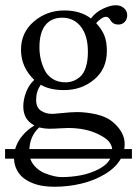

<svg xmlns="http://www.w3.org/2000/svg" viewBox="-21 -482 527 737"><path d="M316.4 -283.2Q316.4 -344.7 289.6 -379.4Q262.7 -414.1 217.3 -414.1Q176.3 -414.1 153.3 -385.5Q130.4 -356.9 130.4 -300.3Q130.4 -278.3 135 -256.8Q139.6 -235.4 149.9 -213.9Q160.2 -192.4 180.9 -179.2Q201.7 -166 230 -166Q245.1 -166 258.5 -170.7Q272 -175.3 285.9 -186.8Q299.8 -198.2 308.1 -222.9Q316.4 -247.6 316.4 -283.2ZM433.1 -387.7Q412.6 -387.7 402.8 -404.8Q395.5 -417.5 385.7 -417.5Q377.4 -417.5 366 -409.4Q354.5 -401.4 348.1 -393.1Q370.1 -369.6 379.6 -345.7Q389.2 -321.8 389.2 -286.6Q389.2 -217.3 340.6 -176.8Q292 -136.2 225.1 -136.2Q169.9 -136.2 135.3 -156.7Q117.7 -130.9 117.7 -99.1Q117.7 -69.8 135.7 -57.4Q153.8 -44.9 179.2 -44.9Q187 -44.9 210.4 -47.4Q252.9 -51.8 274.9 -51.8Q310.5 -51.8 350.1 -42.7Q389.6 -33.7 415.5 -10.7Q457.5 26.9 457.5 70.3Q457.5 80.6 456.1 90.3H485.4V127H442.9Q423.8 161.1 382.6 186Q341.3 210.9 291 222.9Q240.7 234.9 187 234.9Q164.6 234.9 143.8 231.7Q123 228.5 103 220.5Q83 212.4 68.1 200.4Q53.2 188.5 43.5 169.7Q33.7 150.9 32.7 127H-1.5V90.3H37.1Q52.7 36.6 110.8 -0.5Q68.4 -22.5 68.4 -73.7Q68.4 -100.6 79.6 -129.2Q90.8 -157.7 110.4 -175.3Q59.6 -224.1 59.6 -291Q59.6 -357.4 109.4 -399.7Q159.2 -441.9 225.6 -441.9Q288.1 -441.9 328.1 -411.1Q345.2 -434.6 373.8 -448.2Q402.3 -461.9 423.3 -461.9Q442.4 -461.9 454.8 -450.9Q467.3 -439.9 467.3 -423.8Q467.3 -407.7 457.5 -397.7Q447.8 -387.7 433.1 -387.7ZM409.7 90.3Q407.7 73.2 396 60.1Q384.3 46.9 357.4 33.7Q308.6 9.3 240.2 9.3Q228 9.3 207 10.7Q185.5 12.2 166.5 12.2Q152.3 12.2 129.4 7.3Q94.2 39.6 91.8 90.3ZM402.3 127H95.2Q101.6 146 116.9 160.6Q132.3 175.3 151.1 182.9Q169.9 190.4 186.3 194.1Q202.6 197.8 215.3 197.8Q253.4 197.8 290 190.7Q326.7 183.6 358.4 167Q390.1 150.4 402.3 127Z"/></svg>

Font: Libertinage
Style: b
Weight: 400
Designer: OSP
Foundry: OSP
Version: Version 1.0; 2008; OFL relea